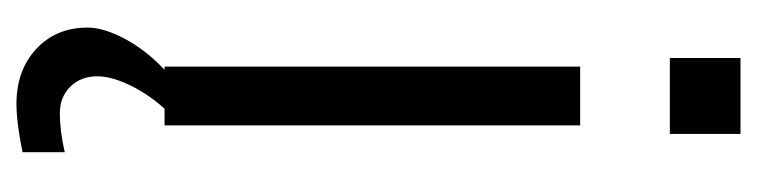

<svg xmlns="http://www.w3.org/2000/svg" viewBox="-360 -373 911 231"><g transform="rotate(90 95.5 -257.5)"><path d="M60.1 0V-500H130.9V0H110.8Q93.3 19.5 82.5 41.7Q71.8 64 71.8 81.1Q71.8 100.6 84.2 113.3Q96.7 126 116.2 126Q137.7 126 163.1 120.1V170.9Q127.4 178.2 105 178.2Q64.5 178.2 38.8 154.3Q13.2 130.4 13.2 92.8Q13.2 72.8 27.1 47.1Q41 21.5 64 0ZM141.1 -607.9H49.8V-692.9H141.1Z"/></g></svg>

Font: LT Superior
Style: Regular
Weight: 400
Designer: Daniel Lyons
Foundry: LyonsType
Version: Version 1.000